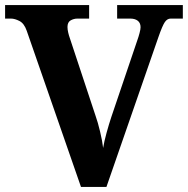

<svg xmlns="http://www.w3.org/2000/svg" viewBox="-20 -734 738 754"><path d="M85 -613Q75 -642 56.5 -651.5Q38 -661 23 -661H0V-714H330V-661H284Q270 -661 257.5 -654Q245 -647 245 -628Q245 -618 248 -605.5Q251 -593 254 -585L356 -277Q364 -255 373 -217.5Q382 -180 385 -153Q389 -178 398.5 -212.5Q408 -247 417 -274L520 -578Q524 -589 528 -604Q532 -619 532 -627Q532 -644 521 -652.5Q510 -661 492 -661H440V-714H698V-661H650Q637 -661 627.5 -647.5Q618 -634 602 -588L398 0H298Z"/></svg>

Font: Noto Serif Tibetan
Style: Bold
Weight: 700
Designer: Monotype Design Team
Foundry: Monotype Imaging Inc.
Version: Version 2.103; ttfautohint (v1.8.4.7-5d5b)